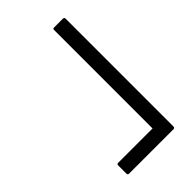

<svg xmlns="http://www.w3.org/2000/svg" viewBox="-16 -584 712 712"><g transform="rotate(45 340.0 -227.5)"><path d="M582 -104Q576 -104 574.5 -105.5Q573 -107 573 -112V-291H58Q52 -291 51 -293Q50 -295 50 -299V-342Q50 -347 51.5 -349Q53 -351 59 -351H621Q626 -351 628 -349.5Q630 -348 630 -343V-112Q630 -107 628 -105.5Q626 -104 621 -104Z"/></g></svg>

Font: Glory Medium
Style: Regular
Weight: 500
Designer: Robert Leuschke
Foundry: Robert Leuschke
Version: Version 1.011